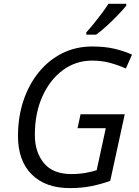

<svg xmlns="http://www.w3.org/2000/svg" viewBox="-20 -965 720 995"><path d="M341.8 9.8Q215.3 9.8 144.3 -61.3Q73.2 -132.3 73.2 -259.8Q73.2 -358.4 101.3 -442.9Q129.4 -527.3 180.9 -590.6Q232.4 -653.8 302.7 -689Q373 -724.1 458 -724.1Q522 -724.1 570.8 -712.9Q619.6 -701.7 664.1 -682.1L632.3 -609.9Q594.7 -627 551.3 -638.9Q507.8 -650.9 457 -650.9Q373 -650.9 305.9 -601.6Q238.8 -552.2 199.7 -465.3Q160.6 -378.4 160.6 -265.1Q160.6 -176.8 207.5 -119.9Q254.4 -63 350.1 -63Q389.6 -63 423.3 -69.1Q457 -75.2 481 -83L528.3 -300.8H381.8L397.5 -373H626.5L551.3 -27.8Q505.9 -11.2 454.8 -0.7Q403.8 9.8 341.8 9.8ZM427.2 -785.2V-797.4Q445.3 -816.9 466.3 -842.8Q487.3 -868.7 507.6 -895.8Q527.8 -922.9 542 -945.3H634.3V-935.5Q620.1 -917.5 593 -889.2Q565.9 -860.8 534.9 -832.3Q503.9 -803.7 478 -785.2Z"/></svg>

Font: Open Sans
Style: Italic
Weight: 400
Italic angle: -12°
Designer: Monotype Design Team
Foundry: Monotype Imaging Inc.
Version: Version 3.000; ttfautohint (v1.8.4)